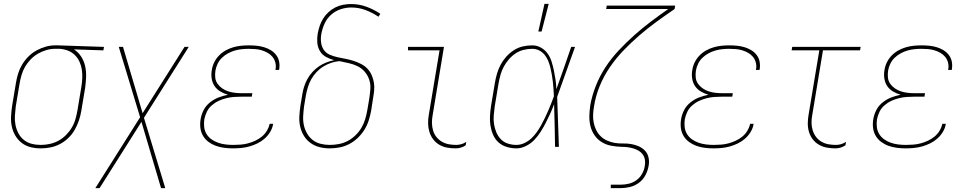

<svg xmlns="http://www.w3.org/2000/svg" viewBox="-20 -764 5040 999"><path d="M192 8Q164 8 138.5 1.5Q113 -5 93 -20.5Q73 -36 60 -58Q47 -80 41.5 -105.5Q36 -131 37.5 -158.5Q39 -186 43 -213L63 -333Q67 -358 74.5 -382Q82 -406 95.5 -428.5Q109 -451 128 -470Q147 -489 170 -501.5Q193 -514 217.5 -521Q242 -528 266 -528H281L521 -520L518 -502L365 -507Q387 -493 402 -470Q417 -447 423 -420Q429 -393 428 -364.5Q427 -336 423 -307L403 -187Q399 -162 390.5 -137Q382 -112 369 -89Q356 -66 336 -46.5Q316 -27 292 -14.5Q268 -2 242.5 3Q217 8 192 8ZM192 -10Q215 -10 238.5 -15Q262 -20 283.5 -31.5Q305 -43 323 -61Q341 -79 353.5 -100Q366 -121 372.5 -144Q379 -167 383 -190L403 -310Q407 -333 408 -356Q409 -379 406 -400.5Q403 -422 394 -442Q385 -462 370 -477Q355 -492 335 -500Q315 -508 292 -510H266Q244 -510 221.5 -503.5Q199 -497 178 -485Q157 -473 140 -455.5Q123 -438 111 -417.5Q99 -397 92.5 -375Q86 -353 82 -330L62 -210Q59 -186 57.5 -161.5Q56 -137 60.5 -114Q65 -91 75.5 -71Q86 -51 103.5 -36.5Q121 -22 144 -16Q167 -10 192 -10Z M840 215H818L716 -130L498 215H476L709 -154L598 -520H620L722 -175L940 -520H962L729 -151Z M1192 8Q1169 8 1146 5Q1123 2 1102.5 -5.5Q1082 -13 1064.5 -26Q1047 -39 1036 -58Q1025 -77 1022.5 -99.5Q1020 -122 1024 -145Q1028 -169 1040 -192Q1052 -215 1073 -231.5Q1094 -248 1117.5 -257Q1141 -266 1166 -271Q1145 -277 1126.5 -288Q1108 -299 1096.5 -316Q1085 -333 1081.5 -355Q1078 -377 1082 -399Q1085 -420 1094.5 -439.5Q1104 -459 1119.5 -475Q1135 -491 1154 -501.5Q1173 -512 1193.5 -518Q1214 -524 1234.5 -526Q1255 -528 1275 -528Q1296 -528 1315.5 -526Q1335 -524 1353.5 -518.5Q1372 -513 1388 -503.5Q1404 -494 1416 -479Q1428 -464 1432 -445Q1436 -426 1433 -406L1432 -400H1413L1414 -405Q1417 -422 1412.5 -439Q1408 -456 1397.5 -468.5Q1387 -481 1373 -489Q1359 -497 1343 -502Q1327 -507 1309 -508.5Q1291 -510 1274 -510Q1256 -510 1237.5 -508Q1219 -506 1201.5 -501Q1184 -496 1166.5 -486.5Q1149 -477 1135 -463.5Q1121 -450 1112.5 -432.5Q1104 -415 1101 -397Q1098 -378 1100 -360Q1102 -342 1112 -328Q1122 -314 1136.5 -304Q1151 -294 1168 -288.5Q1185 -283 1203 -281Q1221 -279 1240 -279H1293L1290 -261H1237Q1217 -261 1197 -259.5Q1177 -258 1157 -253Q1137 -248 1117.5 -239Q1098 -230 1081.5 -215.5Q1065 -201 1056 -182Q1047 -163 1043 -143Q1040 -122 1042.5 -102Q1045 -82 1055 -66Q1065 -50 1080.5 -39Q1096 -28 1114.5 -21.5Q1133 -15 1153 -12.5Q1173 -10 1193 -10Q1212 -10 1231.5 -11.5Q1251 -13 1270 -18Q1289 -23 1307.5 -31.5Q1326 -40 1342 -53Q1358 -66 1368.5 -83.5Q1379 -101 1383 -120H1402L1401 -119Q1398 -98 1386 -78Q1374 -58 1357 -43Q1340 -28 1319.5 -18Q1299 -8 1277.5 -2Q1256 4 1234.5 6Q1213 8 1192 8Z M1696 8Q1668 8 1642.5 1.5Q1617 -5 1596 -20Q1575 -35 1561.5 -57Q1548 -79 1542 -105Q1536 -131 1537.5 -158.5Q1539 -186 1543 -213L1553 -273Q1556 -293 1562.5 -313.5Q1569 -334 1579.5 -353Q1590 -372 1605.5 -389Q1621 -406 1639 -418.5Q1657 -431 1678 -439Q1699 -447 1719 -451Q1696 -457 1676 -468Q1656 -479 1644.5 -498.5Q1633 -518 1631 -541.5Q1629 -565 1633 -589Q1637 -610 1643.5 -629.5Q1650 -649 1661.5 -667.5Q1673 -686 1689.5 -701Q1706 -716 1725 -725.5Q1744 -735 1765 -739Q1786 -743 1806 -743Q1849 -743 1888 -728.5Q1927 -714 1959 -692L1949 -677Q1918 -698 1882.5 -711.5Q1847 -725 1807 -725Q1780 -725 1752.5 -716Q1725 -707 1703 -687.5Q1681 -668 1669 -641.5Q1657 -615 1652 -588Q1648 -566 1650.5 -544Q1653 -522 1664.5 -505Q1676 -488 1695.5 -479.5Q1715 -471 1735.5 -466.5Q1756 -462 1777.5 -458Q1799 -454 1819 -447.5Q1839 -441 1858 -431.5Q1877 -422 1891 -407.5Q1905 -393 1913.5 -374Q1922 -355 1925.5 -334Q1929 -313 1926.5 -290.5Q1924 -268 1920 -246L1911 -187Q1906 -161 1898 -136Q1890 -111 1875.5 -88Q1861 -65 1841 -46Q1821 -27 1797 -14.5Q1773 -2 1747 3Q1721 8 1696 8ZM1696 -10Q1719 -10 1743 -14.5Q1767 -19 1789 -30.5Q1811 -42 1829.5 -60Q1848 -78 1860.5 -99Q1873 -120 1880 -143.5Q1887 -167 1891 -190L1901 -249Q1905 -275 1907 -300.5Q1909 -326 1901 -349.5Q1893 -373 1877.5 -391Q1862 -409 1840.5 -419.5Q1819 -430 1794.5 -435.5Q1770 -441 1746 -446Q1724 -444 1703 -437Q1682 -430 1662.5 -418Q1643 -406 1627 -389Q1611 -372 1600 -352.5Q1589 -333 1582.5 -312Q1576 -291 1572 -270L1562 -210Q1559 -186 1557.5 -161Q1556 -136 1561 -113Q1566 -90 1577.5 -70Q1589 -50 1606.5 -36Q1624 -22 1647.5 -16Q1671 -10 1696 -10Z M2351 8Q2328 8 2306 4Q2284 0 2265.5 -11Q2247 -22 2234 -39Q2221 -56 2214.5 -77Q2208 -98 2207.5 -120.5Q2207 -143 2211 -166L2267 -502H2103V-520H2290L2231 -164Q2227 -143 2227.5 -123Q2228 -103 2233.5 -84.5Q2239 -66 2251 -51Q2263 -36 2279.5 -26.5Q2296 -17 2315 -13.5Q2334 -10 2354 -10Q2367 -10 2381 -14Q2395 -18 2406 -26L2403 -8Q2392 0 2378 4Q2364 8 2351 8Z M2667 8Q2641 8 2616.5 0.5Q2592 -7 2574 -23Q2556 -39 2546 -62Q2536 -85 2532 -110Q2528 -135 2529.5 -161Q2531 -187 2535 -213L2555 -333Q2559 -357 2566 -381Q2573 -405 2585 -427.5Q2597 -450 2614.5 -469.5Q2632 -489 2654 -503Q2676 -517 2700.5 -522.5Q2725 -528 2749 -528Q2774 -528 2795 -516Q2816 -504 2829.5 -485Q2843 -466 2850 -443.5Q2857 -421 2862 -397Q2867 -373 2870.5 -349Q2874 -325 2875 -300Q2895 -355 2914 -410Q2933 -465 2952 -520H2972Q2948 -455 2925.5 -390Q2903 -325 2879 -260Q2882 -195 2883.5 -130Q2885 -65 2888 0H2868Q2867 -55 2866 -110.5Q2865 -166 2863 -222Q2854 -197 2843 -173Q2832 -149 2820 -125.5Q2808 -102 2793.5 -79Q2779 -56 2760.5 -36.5Q2742 -17 2717 -4.5Q2692 8 2667 8ZM2667 -10Q2687 -10 2707 -19Q2727 -28 2743 -42.5Q2759 -57 2771.5 -74.5Q2784 -92 2794.5 -110.5Q2805 -129 2814 -148Q2823 -167 2831.5 -186Q2840 -205 2847.5 -224.5Q2855 -244 2862 -263Q2861 -282 2860 -301Q2859 -320 2856.5 -339Q2854 -358 2851 -376.5Q2848 -395 2843.5 -413Q2839 -431 2832 -448Q2825 -465 2813.5 -479Q2802 -493 2785.5 -501.5Q2769 -510 2749 -510Q2727 -510 2704.5 -504.5Q2682 -499 2662.5 -486Q2643 -473 2627.5 -455Q2612 -437 2601 -416.5Q2590 -396 2584 -374Q2578 -352 2574 -330L2554 -210Q2551 -187 2549 -163.5Q2547 -140 2550.5 -118Q2554 -96 2562.5 -75.5Q2571 -55 2586 -39.5Q2601 -24 2622.5 -17Q2644 -10 2667 -10ZM2781 -600 2813 -744H2835L2798 -600Z M3158 215V197H3208Q3229 197 3251 192Q3273 187 3291.5 173.5Q3310 160 3321 140Q3332 120 3335 99Q3338 83 3335.5 67.5Q3333 52 3324.5 40Q3316 28 3303.5 20.5Q3291 13 3276 8.5Q3261 4 3245.5 2Q3230 0 3214 0H3213Q3185 -1 3159 -6Q3133 -11 3111 -24.5Q3089 -38 3074 -59.5Q3059 -81 3052.5 -106.5Q3046 -132 3046.5 -159.5Q3047 -187 3051 -214V-215Q3060 -266 3080 -317Q3100 -368 3130.5 -414.5Q3161 -461 3199.5 -502Q3238 -543 3280 -580.5Q3322 -618 3366.5 -651.5Q3411 -685 3457 -717H3134L3137 -735H3493L3490 -717Q3443 -685 3397 -651.5Q3351 -618 3308 -581Q3265 -544 3225 -502.5Q3185 -461 3153 -414Q3121 -367 3100 -315.5Q3079 -264 3071 -212Q3067 -190 3066 -168.5Q3065 -147 3069 -126.5Q3073 -106 3082 -87.5Q3091 -69 3105.5 -55Q3120 -41 3139 -32.5Q3158 -24 3178.5 -20.5Q3199 -17 3221 -17.5Q3243 -18 3264 -14.5Q3285 -11 3304 -2.5Q3323 6 3336.5 20.5Q3350 35 3354.5 56Q3359 77 3355 98Q3351 123 3338.5 147Q3326 171 3304.5 187Q3283 203 3257.5 209Q3232 215 3208 215Z M3692 8Q3669 8 3646 5Q3623 2 3602.5 -5.5Q3582 -13 3564.5 -26Q3547 -39 3536 -58Q3525 -77 3522.5 -99.5Q3520 -122 3524 -145Q3528 -169 3540 -192Q3552 -215 3573 -231.5Q3594 -248 3617.5 -257Q3641 -266 3666 -271Q3645 -277 3626.5 -288Q3608 -299 3596.5 -316Q3585 -333 3581.5 -355Q3578 -377 3582 -399Q3585 -420 3594.5 -439.5Q3604 -459 3619.5 -475Q3635 -491 3654 -501.5Q3673 -512 3693.5 -518Q3714 -524 3734.5 -526Q3755 -528 3775 -528Q3796 -528 3815.5 -526Q3835 -524 3853.5 -518.5Q3872 -513 3888 -503.5Q3904 -494 3916 -479Q3928 -464 3932 -445Q3936 -426 3933 -406L3932 -400H3913L3914 -405Q3917 -422 3912.5 -439Q3908 -456 3897.5 -468.5Q3887 -481 3873 -489Q3859 -497 3843 -502Q3827 -507 3809 -508.5Q3791 -510 3774 -510Q3756 -510 3737.5 -508Q3719 -506 3701.5 -501Q3684 -496 3666.5 -486.5Q3649 -477 3635 -463.5Q3621 -450 3612.5 -432.5Q3604 -415 3601 -397Q3598 -378 3600 -360Q3602 -342 3612 -328Q3622 -314 3636.5 -304Q3651 -294 3668 -288.5Q3685 -283 3703 -281Q3721 -279 3740 -279H3793L3790 -261H3737Q3717 -261 3697 -259.5Q3677 -258 3657 -253Q3637 -248 3617.5 -239Q3598 -230 3581.5 -215.5Q3565 -201 3556 -182Q3547 -163 3543 -143Q3540 -122 3542.5 -102Q3545 -82 3555 -66Q3565 -50 3580.5 -39Q3596 -28 3614.5 -21.5Q3633 -15 3653 -12.5Q3673 -10 3693 -10Q3712 -10 3731.5 -11.5Q3751 -13 3770 -18Q3789 -23 3807.5 -31.5Q3826 -40 3842 -53Q3858 -66 3868.5 -83.5Q3879 -101 3883 -120H3902L3901 -119Q3898 -98 3886 -78Q3874 -58 3857 -43Q3840 -28 3819.5 -18Q3799 -8 3777.5 -2Q3756 4 3734.5 6Q3713 8 3692 8Z M4327 8Q4304 8 4282 4Q4260 0 4241 -11Q4222 -22 4209 -39Q4196 -56 4189.5 -77Q4183 -98 4183 -120.5Q4183 -143 4187 -166L4243 -502H4099L4102 -520H4458L4455 -502H4262L4206 -164Q4202 -143 4202.5 -123Q4203 -103 4209 -84.5Q4215 -66 4226.5 -51Q4238 -36 4254.5 -26.5Q4271 -17 4290 -13.5Q4309 -10 4330 -10Q4343 -10 4356.5 -14Q4370 -18 4382 -26L4379 -8Q4367 0 4353.5 4Q4340 8 4327 8Z M4692 8Q4669 8 4646 5Q4623 2 4602.5 -5.5Q4582 -13 4564.5 -26Q4547 -39 4536 -58Q4525 -77 4522.5 -99.5Q4520 -122 4524 -145Q4528 -169 4540 -192Q4552 -215 4573 -231.5Q4594 -248 4617.5 -257Q4641 -266 4666 -271Q4645 -277 4626.5 -288Q4608 -299 4596.5 -316Q4585 -333 4581.5 -355Q4578 -377 4582 -399Q4585 -420 4594.5 -439.5Q4604 -459 4619.5 -475Q4635 -491 4654 -501.5Q4673 -512 4693.5 -518Q4714 -524 4734.5 -526Q4755 -528 4775 -528Q4796 -528 4815.5 -526Q4835 -524 4853.5 -518.5Q4872 -513 4888 -503.5Q4904 -494 4916 -479Q4928 -464 4932 -445Q4936 -426 4933 -406L4932 -400H4913L4914 -405Q4917 -422 4912.5 -439Q4908 -456 4897.5 -468.5Q4887 -481 4873 -489Q4859 -497 4843 -502Q4827 -507 4809 -508.5Q4791 -510 4774 -510Q4756 -510 4737.5 -508Q4719 -506 4701.5 -501Q4684 -496 4666.5 -486.5Q4649 -477 4635 -463.5Q4621 -450 4612.5 -432.5Q4604 -415 4601 -397Q4598 -378 4600 -360Q4602 -342 4612 -328Q4622 -314 4636.5 -304Q4651 -294 4668 -288.5Q4685 -283 4703 -281Q4721 -279 4740 -279H4793L4790 -261H4737Q4717 -261 4697 -259.5Q4677 -258 4657 -253Q4637 -248 4617.5 -239Q4598 -230 4581.5 -215.5Q4565 -201 4556 -182Q4547 -163 4543 -143Q4540 -122 4542.5 -102Q4545 -82 4555 -66Q4565 -50 4580.5 -39Q4596 -28 4614.5 -21.5Q4633 -15 4653 -12.5Q4673 -10 4693 -10Q4712 -10 4731.5 -11.5Q4751 -13 4770 -18Q4789 -23 4807.5 -31.5Q4826 -40 4842 -53Q4858 -66 4868.5 -83.5Q4879 -101 4883 -120H4902L4901 -119Q4898 -98 4886 -78Q4874 -58 4857 -43Q4840 -28 4819.5 -18Q4799 -8 4777.5 -2Q4756 4 4734.5 6Q4713 8 4692 8Z"/></svg>

Font: Iosevka Thin Oblique
Style: Regular
Weight: 100
Italic angle: -9°
Monospace: yes
Designer: Belleve Invis
Foundry: Belleve Invis
Version: Version 32.5.0; ttfautohint (v1.8.4)